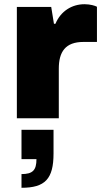

<svg xmlns="http://www.w3.org/2000/svg" viewBox="-20 -561 484 911"><path d="M60 0H259V-235C259 -315 290 -362 376 -362H440V-529C431 -534 408 -541 381 -541C321 -541 268 -508 243 -448H236L223 -528H60ZM82 330C194 330 234 288 234 167V55H82V194H153C153 247 135 265 82 265Z"/></svg>

Font: Archivo Black
Style: Regular
Weight: 900
Designer: Hector Gatti
Foundry: Omnibus-Type
Version: Version 2.001